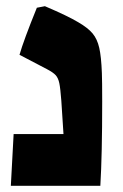

<svg xmlns="http://www.w3.org/2000/svg" viewBox="-20 -600 398 620"><path d="M24 -167H185Q181 -236 178 -275Q175 -315 171.5 -331.5Q168 -348 160 -357Q152 -366 131 -377L43 -423Q56 -469 99 -575L125 -580Q200 -548 233 -528Q264 -510 279 -492Q294 -474 300.5 -445.5Q307 -417 309 -364Q310 -339 310 -272Q310 -99 304 0H15Z"/></svg>

Font: Suez One
Style: Regular
Weight: 400
Version: Version 1.000